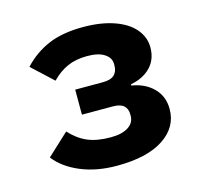

<svg xmlns="http://www.w3.org/2000/svg" viewBox="-84 -621 768 726"><g transform="rotate(-15 300.0 -258.0)"><path d="M51 -84 136 -163Q167 -129 203.5 -113.5Q240 -98 293 -98Q338 -98 362.5 -114Q387 -130 387 -157V-163Q387 -185 373.5 -197Q360 -209 331 -209H210V-307H318Q349 -307 363 -320Q377 -333 377 -357V-363Q377 -387 353.5 -402.5Q330 -418 286 -418Q242 -418 209 -403.5Q176 -389 147 -359L65 -435Q108 -481 163.5 -504.5Q219 -528 299 -528Q369 -528 420.5 -510Q472 -492 499 -460Q526 -428 526 -388Q526 -341 497 -311Q468 -281 419 -272V-267Q471 -259 503.5 -226.5Q536 -194 536 -144Q536 -73 471.5 -30.5Q407 12 289 12Q209 12 147 -14Q85 -40 51 -84Z"/></g></svg>

Font: iA Writer Duo V
Style: Regular
Weight: 400
Designer: Mike Abbink, Paul van der Laan, Pieter van Rosmalen, Oliver Reichenstein
Foundry: Information Architects Inc.
Version: Version 2.000